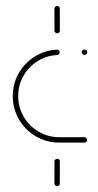

<svg xmlns="http://www.w3.org/2000/svg" viewBox="-20 -588 334 657"><path d="M23.7 -259.3Q23.7 -301.1 43.7 -336.7Q63.7 -372.2 98.3 -394.1Q133 -415.9 174.1 -418.1Q177.8 -418.5 180.9 -415.9Q184.1 -413.3 184.1 -408.9Q184.1 -405.2 181.5 -402.6Q178.9 -400 175.2 -399.6Q138.5 -397.8 108.1 -378.5Q77.8 -359.3 60 -327.8Q42.2 -296.3 42.2 -259.3Q42.2 -221.1 61.1 -188.7Q80 -156.3 112.4 -137.4Q144.8 -118.5 183 -118.5H268.9Q273 -118.5 275.6 -115.9Q278.1 -113.3 278.1 -109.3Q278.1 -105.6 275.6 -102.8Q273 -100 268.9 -100H183Q139.6 -100 103 -121.3Q66.3 -142.6 45 -179.3Q23.7 -215.9 23.7 -259.3ZM175.6 49.3Q171.9 49.3 169.1 46.5Q166.3 43.7 166.3 40V-35.6Q166.3 -39.3 169.1 -42Q171.9 -44.8 175.6 -44.8Q179.3 -44.8 182 -42Q184.8 -39.3 184.8 -35.6V40Q184.8 43.7 182 46.5Q179.3 49.3 175.6 49.3ZM175.6 -474.1Q171.9 -474.1 169.1 -476.9Q166.3 -479.6 166.3 -483.3V-558.5Q166.3 -562.2 169.1 -565Q171.9 -567.8 175.6 -567.8Q179.3 -567.8 182 -565Q184.8 -562.2 184.8 -558.5V-483.3Q184.8 -479.6 182.2 -476.9Q179.6 -474.1 175.6 -474.1ZM259.6 -409.3Q259.6 -413.3 262.4 -415.9Q265.2 -418.5 268.9 -418.5Q273 -418.5 275.6 -415.9Q278.1 -413.3 278.1 -409.3Q278.1 -405.6 275.6 -402.8Q273 -400 268.9 -400Q265.2 -400 262.4 -402.8Q259.6 -405.6 259.6 -409.3Z"/></svg>

Font: 26F Galaxy Sans Hairline
Style: Regular
Weight: 50
Designer: C₂₉H₂₅N₃O₅
Version: Version 1.100